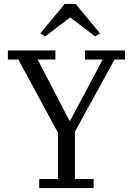

<svg xmlns="http://www.w3.org/2000/svg" viewBox="-20 -954 674 974"><path d="M179 -46H274V-281L73 -652H20V-698H261V-652H171L332 -342H336L501 -652H411V-698H614V-652H561L360 -286V-46H455V0H179ZM185 -785 308 -934H364L487 -785L463 -769L336 -866L209 -769Z"/></svg>

Font: IBM Plex Serif
Style: Regular
Weight: 400
Designer: Mike Abbink, Paul van der Laan, Pieter van Rosmalen
Foundry: Bold Monday
Version: Version 2.6